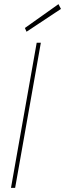

<svg xmlns="http://www.w3.org/2000/svg" viewBox="-20 -906 314 926"><path d="M33 0 157 -700H177L53 0ZM108 -753 100 -771 262 -886 274 -863Z"/></svg>

Font: DM Sans 11pt Thin
Style: Italic
Weight: 250
Italic angle: -10°
Version: Version 4.004;gftools[0.9.30]